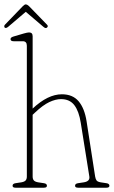

<svg xmlns="http://www.w3.org/2000/svg" viewBox="-34 -874 530 894"><path d="M118 -705V-368.5Q189 -435 254 -435Q304.5 -435 332 -402.5Q359.5 -370 369 -310L409 -52Q411 -40.5 415.5 -34Q420 -27.5 435 -25L461.5 -21Q475.5 -19 475.5 -9Q475.5 0 461.5 0H329.5Q315.5 0 315.5 -9Q315.5 -19 329.5 -21L356 -25Q385.5 -29.5 382 -52L342 -302.5Q333.5 -356.5 312 -384.5Q290.5 -412.5 250 -412.5Q225 -412.5 195.2 -398.5Q165.5 -384.5 127.5 -348.5L118 -339.5V-52Q118 -40.5 123.5 -34Q129 -27.5 144 -25L170.5 -21Q184.5 -19 184.5 -9Q184.5 0 170.5 0H38.5Q24.5 0 24.5 -9Q24.5 -19 38.5 -21L65 -25Q80 -27.5 85.5 -34Q91 -40.5 91 -52V-661Q91 -682 72 -682H29.5Q15 -682 15 -692Q15 -700 29 -704L76.5 -718Q94 -723 101.5 -723Q118 -723 118 -705ZM5 -750Q-5.5 -741 -11.5 -745Q-14 -747 -14.2 -751.2Q-14.5 -755.5 -11 -759L71.5 -844.5Q80.5 -853.5 85.5 -853.5Q93 -853.5 102 -844.5L185 -759Q192.5 -751.5 184 -745Q178 -740 167 -750L86 -819Z"/></svg>

Font: Fraunces 144pt SuperSoft Thin
Style: Regular
Weight: 100
Version: Version 1.000;[0bf87f6ff]